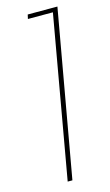

<svg xmlns="http://www.w3.org/2000/svg" viewBox="-112 -746 449 787"><g transform="rotate(-15 113.0 -352.0)"><path d="M73 0H93L218 -704H92L88 -686H194Z"/></g></svg>

Font: Poppins Devanagari Thin
Style: Italic
Weight: 100
Italic angle: -10°
Designer: Ninad Kale (Devanagari), Jonny Pinhorn (Latin)
Foundry: Indian Type Foundry
Version: 4.005